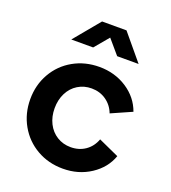

<svg xmlns="http://www.w3.org/2000/svg" viewBox="-143 -890 895 1007"><g transform="rotate(20 304.0 -386.0)"><path d="M38.5 -272.8Q38.5 -352.5 75.5 -417.2Q112.5 -482 177.5 -518.8Q242.5 -555.5 322.8 -555.5Q409.2 -555.5 476.8 -511.4Q544.2 -467.2 569.8 -395.2L455.2 -344.5Q439.5 -386.2 404.1 -410.9Q368.8 -435.5 322.8 -435.5Q280.5 -435.5 246.5 -414.6Q212.5 -393.8 193.6 -356.1Q174.8 -318.5 174.8 -271.8Q174.8 -225 193.6 -187.5Q212.5 -150 246.5 -129Q280.5 -108 322.8 -108Q369.5 -108 404.5 -132.2Q439.5 -156.5 455.2 -199.5L569.8 -147.5Q545 -77 477.5 -32.5Q410 12 322.8 12Q242.5 12 177.5 -25.2Q112.5 -62.5 75.5 -127.8Q38.5 -193 38.5 -272.8ZM253.2 -784H389.5L509.5 -640H389.8L300.2 -744.8H343.8L255.8 -640H133.8Z"/></g></svg>

Font: Trafiko Sans Variable
Style: Regular
Weight: 400
Designer: Gumpita Rahayu / Trafiko
Foundry: Tokotype / Trafiko
Version: Version 0.001;FEAKit 1.0